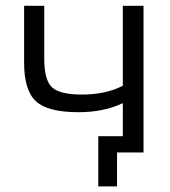

<svg xmlns="http://www.w3.org/2000/svg" viewBox="-20 -540 602 680"><path d="M415 -519.5H488.3V0H445.3H415H394.5V120.1H328.1V-57.6H415V-174.8Q347.7 -142.6 257.8 -142.6Q149.4 -142.6 107.4 -181.2Q65.4 -219.7 65.4 -317.4V-519.5H136.7V-331.1Q136.7 -255.9 164.6 -230.5Q192.4 -205.1 269.5 -205.1Q354.5 -205.1 415 -236.3Z"/></svg>

Font: Mgen+ 1c regular
Style: Regular
Weight: 400
Designer: [Source Han Sans]
Ryoko NISHIZUKA  (kana & ideographs); Paul D. Hunt (Latin, Greek & Cyrillic); Wenlong ZHANG  (bopomofo
Version: Version 1.059.20150602